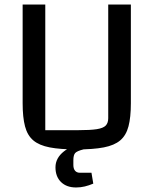

<svg xmlns="http://www.w3.org/2000/svg" viewBox="-20 -645 678 848"><path d="M319 15Q246 15 199.5 6Q153 -3 127 -25Q101 -47 90.5 -87Q80 -127 80 -189V-625H180V-70H324Q379 -70 407.5 -74.5Q436 -79 447 -90.5Q458 -102 458 -123V-625H558V-189Q558 -127 547.5 -87Q537 -47 511 -25Q485 -3 438.5 6Q392 15 319 15ZM316 183Q274 183 249.5 159Q225 135 225 94Q225 53 262.5 23.5Q300 -6 358 -13L368 11L348 15Q320 22 312 31Q304 40 304 63V84Q304 100 311.5 109Q319 118 333 118H384L392 166Q373 174 354.5 178.5Q336 183 316 183Z"/></svg>

Font: Changa
Style: Regular
Weight: 400
Designer: Eduardo Rodriguez Tunni
Foundry: Eduardo Rodriguez Tunni
Version: Version 3.003